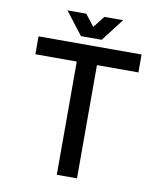

<svg xmlns="http://www.w3.org/2000/svg" viewBox="-95 -965 881 1042"><g transform="rotate(10 345.5 -444.5)"><path d="M400.9 0H289.6V-624H61.5V-722.7H629.4V-624H400.9ZM295.4 -888.7 345.2 -824.7 395 -888.7H498.5L402.3 -763.7H288.1L191.9 -888.7Z"/></g></svg>

Font: Giphurs Medium
Style: Regular
Weight: 500
Version: Version 0.920; ttfautohint (v1.8.4.7-5d5b)